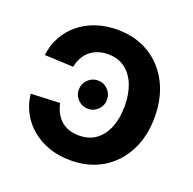

<svg xmlns="http://www.w3.org/2000/svg" viewBox="-102 -637 757 753"><g transform="rotate(20 276.5 -260.5)"><path d="M261.7 -201.7Q237.3 -201.7 220 -219Q202.6 -236.3 202.6 -260.7Q202.6 -285.2 220 -302.5Q237.3 -319.8 261.7 -319.8Q286.1 -319.8 303.2 -302.5Q320.3 -285.2 320.3 -260.7Q320.3 -236.3 303.2 -219Q286.1 -201.7 261.7 -201.7ZM265.6 11.7Q217.3 11.7 176.5 -2.4Q135.7 -16.6 104.5 -42.5Q73.2 -68.4 54.4 -103.3Q35.6 -138.2 30.8 -180.7L151.9 -186Q156.2 -164.6 165.5 -147Q174.8 -129.4 188.7 -116.9Q202.6 -104.5 221.4 -97.9Q240.2 -91.3 264.2 -91.3Q305.7 -91.3 334.5 -112.3Q363.3 -133.3 378.7 -171.4Q394 -209.5 394 -260.3Q394 -311.5 378.7 -349.6Q363.3 -387.7 334.5 -408.9Q305.7 -430.2 264.2 -430.2Q240.7 -430.2 221.4 -423.3Q202.1 -416.5 188 -404.3Q173.8 -392.1 164.6 -375Q155.3 -357.9 151.4 -336.9L31.2 -342.3Q36.1 -384.8 55.4 -419.7Q74.7 -454.6 105.5 -480Q136.2 -505.4 177 -519.3Q217.8 -533.2 265.6 -533.2Q341.8 -533.2 398.9 -498.5Q456.1 -463.9 487.8 -402.3Q519.5 -340.8 519.5 -260.3Q519.5 -179.7 487.8 -118.4Q456.1 -57.1 399.2 -22.7Q342.3 11.7 265.6 11.7Z"/></g></svg>

Font: Inter 28pt SemiBold
Style: Regular
Weight: 600
Designer: Rasmus Andersson
Foundry: rsms
Version: Version 4.001;git-66647c0bb